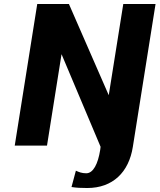

<svg xmlns="http://www.w3.org/2000/svg" viewBox="-20 -731 801 964"><path d="M54 0H216L289 -459L485 6L483 22C472 92 448 139 413 139C391 139 376 133 361 126L339 208C364 212 387 213 418 213C546 213 627 134 647 6L761 -711H599L526 -253L326 -711H167Z"/></svg>

Font: Aerodynamic
Style: BdObl
Weight: 500
Designer: Google
Version: Version 2.000980; 2014